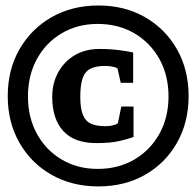

<svg xmlns="http://www.w3.org/2000/svg" viewBox="-20 -673 708 695"><path d="M336.4 1.8Q240.8 1.8 166.8 -40.2Q92.8 -82.2 50.4 -156.2Q8 -230.2 8 -325Q8 -420.6 50.4 -494.5Q92.8 -568.4 166.8 -610.8Q240.8 -653.1 336.4 -653.1Q431.2 -653.1 505 -610.8Q578.7 -568.4 620.7 -494.5Q662.7 -420.6 662.7 -325Q662.7 -230.2 620.7 -156.2Q578.7 -82.2 505 -40.2Q431.2 1.8 336.4 1.8ZM328.7 -155Q248.7 -155 208.9 -198.9Q169 -242.8 169 -322.2Q169 -371.9 190.8 -411.4Q212.5 -450.9 251 -473.4Q289.4 -495.8 339.7 -495.8Q378.5 -495.8 412.3 -491.4Q446 -487 462 -482.9V-373.3H417L405.4 -425.3Q400.4 -429 387.6 -431.7Q374.9 -434.4 360.8 -434.4Q326.8 -434.4 306.9 -424Q287.1 -413.6 278.8 -389Q270.6 -364.3 270.6 -322.8Q270.6 -279.4 280.6 -256.1Q290.6 -232.9 311 -224.5Q331.3 -216.2 361.8 -216.2Q377.4 -216.2 388.7 -219.2Q400.1 -222.3 406.7 -226.6L419.1 -287.3H463.4V-177Q446.3 -170.8 413.8 -162.9Q381.4 -155 328.7 -155ZM333.6 -61.6Q408.4 -61.6 466.3 -95.5Q524.1 -129.4 557.1 -188.8Q590 -248.1 590 -324Q590 -400.1 557.1 -459.3Q524.1 -518.6 466.3 -552.5Q408.4 -586.4 333.6 -586.4Q260.5 -586.4 203.3 -552.5Q146 -518.6 113.6 -459.3Q81.2 -400.1 81.2 -324Q81.2 -248.1 113.6 -188.8Q146 -129.4 203.3 -95.5Q260.5 -61.6 333.6 -61.6Z"/></svg>

Font: Faustina Light
Style: Regular
Weight: 300
Designer: Alfonso Garcia
Foundry: http://www.omnibus-type.com
Version: Version 1.200